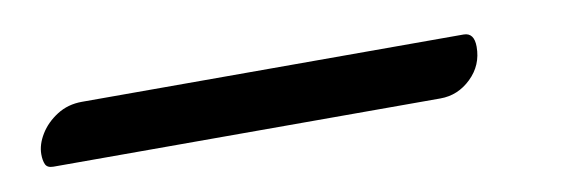

<svg xmlns="http://www.w3.org/2000/svg" viewBox="-24 -42 644 215"><g transform="rotate(-10 297.5 65.0)"><path d="M15 82Q15 71 22 59.5Q29 48 41.5 40Q54 32 70 32H504Q516 32 516 48Q516 69 501 83.5Q486 98 466 98H26Q19 98 17 93.5Q15 89 15 82Z"/></g></svg>

Font: Alkatra Medium
Style: Regular
Weight: 500
Designer: Suman Bhandary
Version: Version 1.100;gftools[0.9.22]